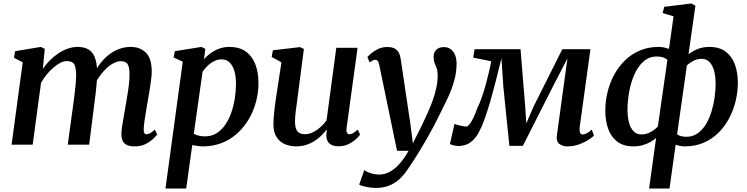

<svg xmlns="http://www.w3.org/2000/svg" viewBox="-20 -837 4324 1111"><path d="M239 -554 228 -438Q245 -464 267.8 -487Q290.5 -510 317 -527.8Q343.5 -545.5 372 -555.5Q400.5 -565.5 430 -565.5Q466.5 -565.5 490.8 -551.5Q515 -537.5 527.8 -507.2Q540.5 -477 542 -427Q542.5 -420.5 542.2 -413.2Q542 -406 541.5 -398.2Q541 -390.5 540 -382.5L522 -406.5Q539 -442.5 561.8 -471.8Q584.5 -501 612 -522Q639.5 -543 670.8 -554.2Q702 -565.5 736.5 -565.5Q790 -565.5 824 -532.5Q858 -499.5 858 -421Q858 -402.5 854 -372Q850 -341.5 844.5 -308Q839 -274.5 834 -246.5Q829.5 -221 824.8 -192.8Q820 -164.5 816.2 -137.8Q812.5 -111 811.5 -90.5Q811 -73 815.5 -66.5Q820 -60 827.5 -60Q837.5 -60 848.2 -66Q859 -72 876 -87L889.5 -58.5Q884 -51 867.2 -34.5Q850.5 -18 823.2 -4Q796 10 759.5 10Q728 10 711 0.2Q694 -9.5 688 -25.8Q682 -42 682.5 -61Q682.5 -79 686.5 -105.5Q690.5 -132 696 -162Q701.5 -192 706 -220.5Q710.5 -248 716.2 -280.8Q722 -313.5 725.8 -346.8Q729.5 -380 729.5 -408.5Q729 -452.5 717 -467.8Q705 -483 680 -483Q660 -483 637.8 -471.8Q615.5 -460.5 593.8 -439.8Q572 -419 553 -391.2Q534 -363.5 521 -330L542 -401.5Q541.5 -378.5 539 -351.5Q536.5 -324.5 533.5 -297.2Q530.5 -270 527 -245.5L496 0H372L402 -219Q406 -247.5 410.2 -280.2Q414.5 -313 417.5 -346Q420.5 -379 420.5 -407Q419.5 -454 407.2 -468.8Q395 -483.5 366 -483.5Q349 -483.5 329.2 -473.5Q309.5 -463.5 289.2 -446Q269 -428.5 250.5 -406Q232 -383.5 217.5 -358L169 0H47L111.5 -476.5L60.5 -503L68 -541L216.5 -565.5Z M937.5 254 1037.5 -480 984.5 -504.5 992 -541 1146 -565.5 1168 -554 1160.5 -494Q1176 -512.5 1198 -528.8Q1220 -545 1247.5 -555.2Q1275 -565.5 1307.5 -565.5Q1363.5 -565.5 1400.8 -539.8Q1438 -514 1456.8 -467Q1475.5 -420 1475.5 -355Q1475.5 -300 1461.2 -247Q1447 -194 1419.8 -147.8Q1392.5 -101.5 1353.5 -65.8Q1314.5 -30 1264.2 -10Q1214 10 1154.5 10Q1140 10 1123.8 7.5Q1107.5 5 1092.5 2.5L1057.5 254ZM1101.5 -63Q1115 -55 1131.2 -51.5Q1147.5 -48 1167 -48Q1204 -48 1233 -66Q1262 -84 1283.2 -114.8Q1304.5 -145.5 1318.2 -185Q1332 -224.5 1338.8 -268Q1345.5 -311.5 1345.5 -354Q1345.5 -395 1336 -426.5Q1326.5 -458 1308.5 -475.8Q1290.5 -493.5 1263 -493.5Q1239 -493.5 1217.8 -482.5Q1196.5 -471.5 1180 -455Q1163.5 -438.5 1152 -421.5Z M1692.5 10Q1660 10 1630.2 -2Q1600.5 -14 1581.5 -41.8Q1562.5 -69.5 1562 -117Q1562 -134.5 1563.5 -155.5Q1565 -176.5 1567.8 -199.8Q1570.5 -223 1573.8 -246.8Q1577 -270.5 1580.5 -292.5L1608.5 -476L1552 -507.5L1559 -546L1716 -564.5L1738.5 -553.5L1704 -289Q1701.5 -268 1698.5 -246.5Q1695.5 -225 1692.8 -205.2Q1690 -185.5 1688.5 -167.8Q1687 -150 1687 -136Q1687 -107 1693.5 -90.5Q1700 -74 1713 -67.2Q1726 -60.5 1744.5 -60.5Q1768 -60.5 1791.2 -72Q1814.5 -83.5 1834.8 -101.8Q1855 -120 1869.5 -140L1926 -560.5H2049L1985.5 -96.5Q1983 -77.5 1988 -68.8Q1993 -60 2002.5 -60Q2011.5 -60 2022 -66Q2032.5 -72 2050.5 -87L2063.5 -58Q2058.5 -50 2041.8 -33.8Q2025 -17.5 1998.8 -4Q1972.5 9.5 1939 9.5Q1904 9.5 1886.8 -6.2Q1869.5 -22 1868.5 -48.5Q1868.5 -51 1868.5 -55.2Q1868.5 -59.5 1869 -64.8Q1869.5 -70 1870 -75.5Q1870.5 -81 1871 -85.5L1869.5 -86.5Q1856 -69 1838.5 -51.8Q1821 -34.5 1799 -20.5Q1777 -6.5 1750.8 1.8Q1724.5 10 1692.5 10Z M2174.5 -461Q2171 -478.5 2165.5 -484.8Q2160 -491 2152 -491Q2144 -491 2136.5 -487.2Q2129 -483.5 2119 -475.5L2106 -507Q2111 -513.5 2127 -527.5Q2143 -541.5 2167.2 -553.2Q2191.5 -565 2220 -565Q2246.5 -565 2262.5 -556.8Q2278.5 -548.5 2287 -533.5Q2295.5 -518.5 2298.5 -497Q2305.5 -450 2312.5 -403Q2319.5 -356 2326.5 -309Q2333.5 -262 2340.5 -215Q2347.5 -168 2354.5 -121L2369 -7.5L2421.5 -112.5Q2440 -151 2456.5 -188Q2473 -225 2485.5 -260.8Q2498 -296.5 2505.2 -331.5Q2512.5 -366.5 2512.5 -400.5Q2512.5 -426 2506.8 -441.8Q2501 -457.5 2495 -472Q2489 -486.5 2489 -508Q2489 -534 2504.8 -549.2Q2520.5 -564.5 2548.5 -564.5Q2573 -564.5 2589.2 -551.5Q2605.5 -538.5 2613.8 -517Q2622 -495.5 2622 -470Q2622 -417 2607.5 -367Q2593 -317 2570.5 -269.2Q2548 -221.5 2524.5 -175Q2508 -141 2489.2 -105.5Q2470.5 -70 2450.8 -35.8Q2431 -1.5 2412 29.8Q2393 61 2376.5 86.8Q2360 112.5 2347 131Q2322 171 2293.5 197.5Q2265 224 2231 237.2Q2197 250.5 2155 250.5Q2129 250.5 2099.8 244.5Q2070.5 238.5 2058.5 231L2088 147Q2098 155.5 2122.2 164.2Q2146.5 173 2175 173Q2204 173 2232 159Q2260 145 2288.2 114.8Q2316.5 84.5 2344.5 35.5H2277.5Z M3262.5 10Q3234.5 10 3216 -4.8Q3197.5 -19.5 3202.5 -54.5L3242.5 -346L3263.5 -499L3185 -347.5L3005.5 7H2927.5L2892.5 -336L2881.5 -499Q2863.5 -425.5 2846.8 -360.2Q2830 -295 2814 -240.5Q2798 -186 2782.2 -143.2Q2766.5 -100.5 2750.5 -71Q2730 -33 2701 -12.5Q2672 8 2632 8Q2624.5 8 2613.8 6Q2603 4 2594 1Q2585 -2 2583.5 -4L2610 -120.5Q2613.5 -118 2627.5 -114Q2641.5 -110 2656.5 -107.2Q2671.5 -104.5 2678 -104.5Q2685.5 -104.5 2694.2 -114.5Q2703 -124.5 2711.8 -140.8Q2720.5 -157 2728.8 -176.5Q2737 -196 2743.5 -215Q2755 -237.5 2766.8 -270.5Q2778.5 -303.5 2789 -341.2Q2799.5 -379 2808.2 -415.8Q2817 -452.5 2822.5 -482.5L2718 -503.5L2726.5 -552.5H2992L3019 -221.5L3025.5 -123.5L3068 -221.5L3234 -552.5H3396.5L3335 -106Q3333 -93 3333.8 -82.2Q3334.5 -71.5 3338.8 -65.2Q3343 -59 3351.5 -59Q3364 -59 3378.2 -67.5Q3392.5 -76 3404 -87L3417 -53Q3412 -46 3390 -31Q3368 -16 3334.8 -3Q3301.5 10 3262.5 10Z M3736 254 3776.5 -38.5Q3762.5 -26 3742.8 -15Q3723 -4 3698.5 3Q3674 10 3645 10Q3587.5 10 3551.5 -17.8Q3515.5 -45.5 3499 -92.2Q3482.5 -139 3482.5 -196.5Q3482.5 -249 3495 -301.8Q3507.5 -354.5 3532.5 -401.8Q3557.5 -449 3594.8 -486Q3632 -523 3681.2 -544.2Q3730.5 -565.5 3791.5 -565.5Q3808 -565.5 3823 -562.2Q3838 -559 3851 -554L3877.5 -742.5L3814.5 -761.5L3823.5 -797.5L3980.5 -817L4004 -804L3964 -522.5Q3985 -540 4015.5 -552.8Q4046 -565.5 4085 -565.5Q4143 -565.5 4179.2 -538Q4215.5 -510.5 4232.5 -463.8Q4249.5 -417 4249.5 -358.5Q4249.5 -306.5 4237 -253.8Q4224.5 -201 4199.8 -153.8Q4175 -106.5 4138 -69.5Q4101 -32.5 4051.8 -11.2Q4002.5 10 3941.5 10Q3928 10 3914.5 7.2Q3901 4.5 3889.5 1L3854 254ZM3786.5 -104.5 3842 -491Q3829.5 -501.5 3814 -505.8Q3798.5 -510 3781 -510Q3735.5 -510 3703 -480.8Q3670.5 -451.5 3650.2 -404.8Q3630 -358 3620.5 -304.5Q3611 -251 3611 -202Q3611 -158 3620.2 -125.8Q3629.5 -93.5 3647.5 -76.2Q3665.5 -59 3690 -59Q3721 -59 3746 -73.5Q3771 -88 3786.5 -104.5ZM3954.5 -458 3898 -59.5Q3909.5 -52 3923 -48.8Q3936.5 -45.5 3952 -45.5Q3988.5 -45.5 4016.2 -65Q4044 -84.5 4064 -117Q4084 -149.5 4096.5 -189.8Q4109 -230 4115 -272.5Q4121 -315 4121 -353.5Q4121 -420 4099.8 -458.2Q4078.5 -496.5 4040.5 -496.5Q4014 -496.5 3991.8 -484.8Q3969.5 -473 3954.5 -458Z"/></svg>

Font: Merriweather 24pt SemiBold
Style: Italic
Weight: 600
Italic angle: -7.8°
Version: Version 2.101